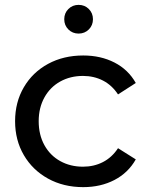

<svg xmlns="http://www.w3.org/2000/svg" viewBox="-20 -763 611 789"><path d="M42 -265Q42 -343 78 -404.5Q114 -466 177.5 -500.5Q241 -535 322 -535Q394 -535 450.5 -506Q507 -477 538 -422L465 -375Q440 -413 403 -432Q366 -451 321 -451Q269 -451 227.5 -428Q186 -405 162.5 -362.5Q139 -320 139 -265Q139 -209 162.5 -166.5Q186 -124 227.5 -101Q269 -78 321 -78Q366 -78 403 -97Q440 -116 465 -154L538 -108Q507 -53 450.5 -23.5Q394 6 322 6Q241 6 177.5 -29Q114 -64 78 -125.5Q42 -187 42 -265ZM244 -684Q244 -709 261 -726Q278 -743 303 -743Q328 -743 345 -726Q362 -709 362 -684Q362 -659 345 -642Q328 -625 303 -625Q278 -625 261 -642Q244 -659 244 -684Z"/></svg>

Font: APTA Sans Medium
Style: Bold
Weight: 500
Version: Version 7.200